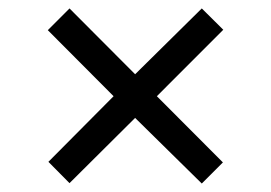

<svg xmlns="http://www.w3.org/2000/svg" viewBox="-20 -580 640 453"><path d="M248 -353 92.8 -508.8 144 -560.1 298.8 -404.8 456.1 -560.1 506.8 -509.8 350.1 -353 505.9 -196.8 456.1 -147 298.8 -301.8 144 -147.9 94.2 -198.2Z"/></svg>

Font: Droid Sans Mono
Style: Regular
Weight: 400
Monospace: yes
Foundry: Ascender Corporation
Version: Version 1.00 build 112